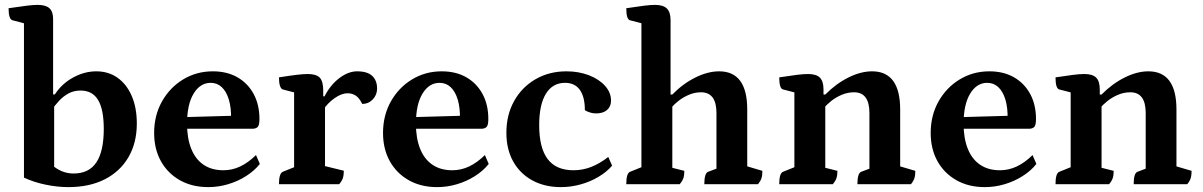

<svg xmlns="http://www.w3.org/2000/svg" viewBox="-20 -754 4926 786"><path d="M259.8 12Q215.1 12 166.8 2Q118.5 -7.9 78.1 -26.9V-671.3L89.1 -655.8L31.6 -670.9Q15.1 -674.8 15.1 -720.3Q64.2 -727.6 90.4 -730.8Q116.6 -734 134.1 -734Q167.2 -734 182.3 -720.3Q197.4 -706.6 197.4 -676.3V-358.8L193.4 -367.5H204.6Q233 -411.4 279.4 -436.7Q325.8 -462 374.3 -462Q424.3 -462 461.4 -435.5Q498.6 -409.1 519.3 -361.1Q540.1 -313.2 540.1 -248.2Q540.1 -169.6 506.2 -111.1Q472.3 -52.5 409.6 -20.3Q346.9 12 259.8 12ZM281.3 -43.7Q344.1 -43.7 374.4 -89.1Q404.8 -134.5 404.8 -226Q404.8 -305.9 381.6 -344.6Q358.5 -383.3 309.9 -383.3Q282.5 -383.3 261.1 -371.8Q239.6 -360.3 222.3 -341.8Q205.1 -323.2 189.5 -301.3L201.7 -329.7V-58.4L189.5 -80.9Q211.7 -61.9 233.8 -52.8Q256 -43.7 281.3 -43.7Z M832.4 12Q766.4 12 716.4 -16.2Q666.4 -44.4 638.7 -94.3Q611 -144.2 611 -209.5Q611 -281.6 643.1 -338.7Q675.2 -395.8 729.8 -428.9Q784.4 -462 851.1 -462Q909.4 -462 952 -437.6Q994.5 -413.2 1018.3 -369.4Q1042.1 -325.6 1042.1 -266.5Q1042.1 -242.1 1035.1 -234.5Q1028.1 -226.9 1012.8 -226.9H701.4V-273.6L937.4 -280.2L925.9 -265.1Q927 -312.7 916.9 -346.1Q906.8 -379.5 887.9 -397.2Q869.1 -414.9 842.4 -414.9Q799.5 -414.9 772.6 -370.7Q745.7 -326.5 745.7 -247.4Q745.7 -187.9 762.8 -145.2Q779.8 -102.5 813.1 -79.7Q846.5 -57 894.5 -57Q930.9 -57 963.8 -72.7Q996.8 -88.5 1028 -119.2L1043.7 -82.9Q1021.4 -54.7 987.2 -33.1Q953.1 -11.5 913.5 0.2Q874 12 832.4 12Z M1122 0Q1122 -44.4 1138 -50.9L1195 -73.9L1184 -56.9V-388.3L1195.5 -372.8L1137.4 -387.9Q1130.4 -389.9 1126.2 -402.7Q1122 -415.4 1122 -437.3Q1171.4 -445.1 1197.1 -448Q1222.9 -451 1239.9 -451Q1274.7 -451 1289 -436.1Q1303.2 -421.3 1303.2 -383.5V-349.6L1293.6 -359.7H1308.6Q1332.4 -406.3 1369 -434.1Q1405.6 -462 1442 -462Q1484.1 -462 1503.9 -443.2Q1523.7 -424.5 1523.7 -391.4Q1523.7 -365.6 1506.1 -347.1Q1488.6 -328.6 1462.9 -328.6Q1450.7 -353.3 1436.2 -362.7Q1421.6 -372.2 1402.7 -372.2Q1378.8 -372.2 1350.9 -353Q1323.1 -333.9 1303 -304.7L1310.5 -329.1V-55.7L1295.6 -77.7L1387.5 -55.1Q1387.5 -37 1383.6 -24.9Q1379.6 -12.9 1368.6 0Z M1769.4 12Q1703.4 12 1653.4 -16.2Q1603.4 -44.4 1575.7 -94.3Q1548 -144.2 1548 -209.5Q1548 -281.6 1580.1 -338.7Q1612.2 -395.8 1666.8 -428.9Q1721.4 -462 1788.1 -462Q1846.4 -462 1889 -437.6Q1931.5 -413.2 1955.3 -369.4Q1979.1 -325.6 1979.1 -266.5Q1979.1 -242.1 1972.1 -234.5Q1965.1 -226.9 1949.8 -226.9H1638.4V-273.6L1874.4 -280.2L1862.9 -265.1Q1864 -312.7 1853.9 -346.1Q1843.8 -379.5 1824.9 -397.2Q1806.1 -414.9 1779.4 -414.9Q1736.5 -414.9 1709.6 -370.7Q1682.7 -326.5 1682.7 -247.4Q1682.7 -187.9 1699.8 -145.2Q1716.8 -102.5 1750.1 -79.7Q1783.5 -57 1831.5 -57Q1867.9 -57 1900.8 -72.7Q1933.8 -88.5 1965 -119.2L1980.7 -82.9Q1958.4 -54.7 1924.2 -33.1Q1890.1 -11.5 1850.5 0.2Q1811 12 1769.4 12Z M2276.5 12Q2209.5 12 2159 -15.7Q2108.4 -43.4 2080.7 -93.3Q2053 -143.2 2053 -210.2Q2053 -283.8 2084.8 -340.6Q2116.5 -397.5 2172.3 -429.7Q2228.2 -462 2298.7 -462Q2349.5 -462 2391 -445.9Q2432.5 -429.8 2456.9 -402.6Q2481.4 -375.3 2481.4 -342.2Q2481.4 -317.7 2465.1 -303.7Q2448.9 -289.7 2420.4 -289.7Q2408.2 -289.7 2396.6 -293.1Q2385 -296.5 2374.3 -302.8Q2374.3 -357.6 2353.6 -386.3Q2333 -414.9 2293.2 -414.9Q2242.2 -414.9 2214.7 -370.1Q2187.3 -325.2 2187.3 -241.6Q2187.3 -148.5 2222.1 -102.7Q2256.9 -57 2327.7 -57Q2365 -57 2400 -70.5Q2435.1 -84.1 2470.1 -111.5L2485.8 -75.8Q2463.5 -49.8 2429.8 -29.9Q2396.2 -9.9 2356.6 1Q2317.1 12 2276.5 12Z M2543.8 0Q2543.8 -45.5 2559.8 -50.9L2616.8 -73.9L2605.8 -56.9V-671.3L2617.4 -655.8L2559.3 -670.9Q2543.8 -674.8 2543.8 -720.3Q2591.3 -727.6 2617.8 -730.8Q2644.3 -734 2661.2 -734Q2694.9 -734 2710 -719.2Q2725.1 -704.4 2725.1 -671.3V-358.3L2717.8 -367H2732.3Q2775.4 -411.2 2826.5 -436.6Q2877.6 -462 2923.9 -462Q3039 -462 3039 -305.5V-61.9L3028 -76.3L3101 -54.6Q3101 -36.4 3097.3 -24.6Q3093.6 -12.9 3083.2 0H2863.3Q2863.3 -45.5 2879.3 -50.9L2923 -67.2L2913 -50.2V-291.3Q2913 -376.2 2849.6 -376.2Q2824.3 -376.2 2800.5 -366.1Q2776.8 -356 2758.4 -341.6Q2740 -327.2 2729.3 -314.3L2732.3 -326.5V-55.7L2720.3 -70.1L2781.5 -54.6Q2781.5 -36.4 2777.5 -24.6Q2773.6 -12.9 2762.6 0Z M3170 0Q3170 -45.5 3186 -50.9L3243 -73.9L3232 -56.9V-388.3L3243.5 -372.8L3185.4 -387.9Q3170 -391.8 3170 -437.3Q3217.5 -444.6 3243.9 -447.8Q3270.4 -451 3287.9 -451Q3321.6 -451 3336.4 -436.2Q3351.2 -421.4 3351.2 -388.3V-364.4L3346.1 -367H3358.5Q3402.1 -411.2 3452.9 -436.6Q3503.7 -462 3550 -462Q3665.1 -462 3665.1 -305.5V-61.9L3653.6 -76.3L3727.1 -54.6Q3727.1 -36.4 3723.4 -24.6Q3719.8 -12.9 3709.3 0H3490Q3490 -45.5 3506 -50.9L3549.2 -67.2L3539.2 -50.2V-291.3Q3539.2 -376.2 3476.3 -376.2Q3449.9 -376.2 3425.6 -365.8Q3401.3 -355.4 3382.3 -340.2Q3363.4 -325 3352.7 -311L3358.5 -328.2V-55.7L3346.5 -70.1L3408.2 -54.6Q3408.2 -36.4 3404.2 -24.6Q3400.3 -12.9 3389.3 0Z M4011.4 12Q3945.4 12 3895.4 -16.2Q3845.4 -44.4 3817.7 -94.3Q3790 -144.2 3790 -209.5Q3790 -281.6 3822.1 -338.7Q3854.2 -395.8 3908.8 -428.9Q3963.4 -462 4030.1 -462Q4088.4 -462 4131 -437.6Q4173.5 -413.2 4197.3 -369.4Q4221.1 -325.6 4221.1 -266.5Q4221.1 -242.1 4214.1 -234.5Q4207.1 -226.9 4191.8 -226.9H3880.4V-273.6L4116.4 -280.2L4104.9 -265.1Q4106 -312.7 4095.9 -346.1Q4085.8 -379.5 4066.9 -397.2Q4048.1 -414.9 4021.4 -414.9Q3978.5 -414.9 3951.6 -370.7Q3924.7 -326.5 3924.7 -247.4Q3924.7 -187.9 3941.8 -145.2Q3958.8 -102.5 3992.1 -79.7Q4025.5 -57 4073.5 -57Q4109.9 -57 4142.8 -72.7Q4175.8 -88.5 4207 -119.2L4222.7 -82.9Q4200.4 -54.7 4166.2 -33.1Q4132.1 -11.5 4092.5 0.2Q4053 12 4011.4 12Z M4301 0Q4301 -45.5 4317 -50.9L4374 -73.9L4363 -56.9V-388.3L4374.5 -372.8L4316.4 -387.9Q4301 -391.8 4301 -437.3Q4348.5 -444.6 4374.9 -447.8Q4401.4 -451 4418.9 -451Q4452.6 -451 4467.4 -436.2Q4482.2 -421.4 4482.2 -388.3V-364.4L4477.1 -367H4489.5Q4533.1 -411.2 4583.9 -436.6Q4634.7 -462 4681 -462Q4796.1 -462 4796.1 -305.5V-61.9L4784.6 -76.3L4858.1 -54.6Q4858.1 -36.4 4854.4 -24.6Q4850.8 -12.9 4840.3 0H4621Q4621 -45.5 4637 -50.9L4680.2 -67.2L4670.2 -50.2V-291.3Q4670.2 -376.2 4607.3 -376.2Q4580.9 -376.2 4556.6 -365.8Q4532.3 -355.4 4513.3 -340.2Q4494.4 -325 4483.7 -311L4489.5 -328.2V-55.7L4477.5 -70.1L4539.2 -54.6Q4539.2 -36.4 4535.2 -24.6Q4531.3 -12.9 4520.3 0Z"/></svg>

Font: Pitagon Serif
Style: Regular
Weight: 400
Designer: Travis Tran
Foundry: Pitagon
Version: Version 1.000;gftools[0.9.26]